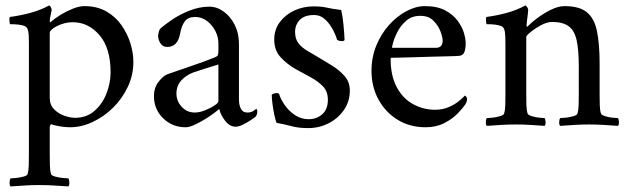

<svg xmlns="http://www.w3.org/2000/svg" viewBox="-20 -450 2256 691"><path d="M284 -428Q329 -428 362.5 -409Q396 -390 417.5 -359Q439 -328 449.5 -293.5Q460 -259 460 -227Q460 -180 440 -137.5Q420 -95 387 -62.5Q354 -30 313.5 -11Q273 8 232 8Q213 8 194 4.5Q175 1 163 -3Q163 -3 161 0.5Q159 4 159 10V104Q159 126 159.5 145.5Q160 165 164 177Q166 182 178.5 185.5Q191 189 205.5 190.5Q220 192 226 192Q229 196 229.5 206.5Q230 217 226 221Q196 219 173 217.5Q150 216 121 216Q93 216 70.5 217.5Q48 219 18 221Q14 217 14.5 206.5Q15 196 18 192Q24 192 38 190.5Q52 189 65 185.5Q78 182 79 177Q83 165 83.5 145.5Q84 126 84 104V-295Q84 -305 83.5 -321Q83 -337 79 -346Q76 -355 62 -358.5Q48 -362 34 -362.5Q20 -363 16 -363Q15 -365 14 -375Q13 -385 16 -389Q54 -394 90.5 -404Q127 -414 156 -430Q160 -430 163 -424Q166 -418 166 -414Q165 -409 162 -394.5Q159 -380 159 -374Q159 -370 161 -370Q162 -370 164 -372Q176 -383 197 -396Q218 -409 241.5 -418.5Q265 -428 284 -428ZM242 -370Q222 -370 203 -363.5Q184 -357 171.5 -348Q159 -339 159 -332V-98Q159 -73 174.5 -57Q190 -41 211.5 -33.5Q233 -26 250 -26Q291 -26 319.5 -50.5Q348 -75 363 -113Q378 -151 378 -190Q378 -277 338 -323.5Q298 -370 242 -370Z M733 -426Q761 -426 785.5 -408Q810 -390 825 -360Q840 -330 840 -292V-91Q840 -72 847 -58.5Q854 -45 870 -45Q884 -45 892 -51Q900 -57 902 -58Q904 -58 905 -55Q906 -52 906 -50Q906 -39 901 -31Q895 -26 881.5 -17Q868 -8 853.5 -1Q839 6 828 6Q807 6 790.5 -15Q774 -36 769 -58Q765 -54 750.5 -43Q736 -32 717 -20.5Q698 -9 679.5 -0.5Q661 8 648 8Q600 8 567 -24.5Q534 -57 534 -104Q534 -134 550.5 -155.5Q567 -177 583 -183Q611 -193 645.5 -204.5Q680 -216 710 -227Q740 -238 754 -244Q762 -247 764 -251.5Q766 -256 766 -269V-295Q766 -317 755 -338.5Q744 -360 725 -374.5Q706 -389 682 -389Q657 -389 645 -373Q633 -357 628 -328Q619 -281 582 -281Q566 -281 557.5 -294Q549 -307 549 -322Q549 -325 551 -333.5Q553 -342 556 -346Q571 -360 599 -379Q627 -398 662.5 -412Q698 -426 733 -426ZM681 -45Q698 -45 718 -53Q738 -61 752 -70.5Q766 -80 766 -85V-218Q747 -212 718 -203Q689 -194 675 -189Q649 -179 632 -160Q615 -141 615 -113Q615 -86 634 -65.5Q653 -45 681 -45Z M1108 -427Q1137 -427 1156.5 -422.5Q1176 -418 1208 -414Q1213 -392 1216 -362.5Q1219 -333 1220 -307Q1220 -302 1210 -302Q1206 -302 1201.5 -303Q1197 -304 1193 -307Q1188 -325 1176.5 -346Q1165 -367 1148.5 -381.5Q1132 -396 1111 -396Q1076 -396 1059 -378.5Q1042 -361 1042 -335Q1042 -310 1054 -294.5Q1066 -279 1085.5 -267.5Q1105 -256 1127 -243Q1149 -230 1175 -214Q1201 -198 1220 -176.5Q1239 -155 1239 -124Q1239 -85 1218 -54.5Q1197 -24 1163 -6.5Q1129 11 1089 11Q1055 11 1031 4.5Q1007 -2 975 -8Q971 -19 967 -38Q963 -57 960.5 -77Q958 -97 958 -109Q966 -115 976 -115Q981 -115 984 -113Q990 -93 1005 -71.5Q1020 -50 1042 -35.5Q1064 -21 1090 -21Q1120 -21 1140 -39Q1160 -57 1160 -91Q1160 -121 1142 -139.5Q1124 -158 1097 -172.5Q1070 -187 1041 -203Q1012 -220 989.5 -244.5Q967 -269 967 -308Q967 -344 987.5 -371Q1008 -398 1040 -412.5Q1072 -427 1108 -427Z M1386 -242Q1385 -180 1407 -138Q1429 -96 1466 -75.5Q1503 -55 1546 -55Q1573 -55 1595 -64.5Q1617 -74 1632 -86.5Q1647 -99 1653 -106Q1654 -106 1657.5 -102.5Q1661 -99 1661 -93Q1661 -85 1655 -75Q1646 -61 1627 -41.5Q1608 -22 1579 -7Q1550 8 1512 8Q1455 8 1411 -19Q1367 -46 1342 -92Q1317 -138 1317 -195Q1317 -244 1334.5 -286.5Q1352 -329 1380.5 -360.5Q1409 -392 1443 -410Q1477 -428 1509 -428Q1553 -428 1581.5 -413Q1610 -398 1626.5 -376Q1643 -354 1649.5 -332Q1656 -310 1656 -295Q1656 -274 1651 -262Q1646 -250 1632 -249Q1623 -248 1596.5 -247.5Q1570 -247 1536 -246Q1502 -245 1469 -244Q1436 -243 1413 -242.5Q1390 -242 1386 -242ZM1391 -278H1550Q1559 -278 1565.5 -283Q1572 -288 1573 -301Q1574 -313 1566 -335Q1558 -357 1540.5 -375Q1523 -393 1493 -393Q1462 -393 1442 -375.5Q1422 -358 1410.5 -335.5Q1399 -313 1394.5 -295.5Q1390 -278 1391 -278Z M2012 -428Q2065 -428 2092 -406Q2119 -384 2128.5 -338Q2138 -292 2138 -221V-113Q2138 -91 2138.5 -72Q2139 -53 2143 -41Q2145 -36 2157.5 -32Q2170 -28 2184 -26.5Q2198 -25 2204 -25Q2207 -21 2207.5 -11Q2208 -1 2204 3Q2174 1 2151.5 -0.5Q2129 -2 2100 -2Q2072 -2 2049 -0.5Q2026 1 1996 3Q1992 -1 1992.5 -11Q1993 -21 1996 -25Q2002 -25 2016.5 -26.5Q2031 -28 2044 -32Q2057 -36 2058 -41Q2062 -53 2062.5 -72Q2063 -91 2063 -113V-211Q2063 -272 2055 -306.5Q2047 -341 2026 -356Q2005 -371 1967 -371Q1949 -371 1927.5 -359.5Q1906 -348 1890 -335Q1874 -322 1874 -317V-113Q1874 -91 1874.5 -72Q1875 -53 1879 -41Q1881 -36 1893.5 -32Q1906 -28 1920 -26.5Q1934 -25 1940 -25Q1943 -21 1943.5 -11Q1944 -1 1940 3Q1910 1 1887.5 -0.5Q1865 -2 1836 -2Q1808 -2 1785 -0.5Q1762 1 1732 3Q1728 -1 1728.5 -11Q1729 -21 1732 -25Q1738 -25 1752.5 -26.5Q1767 -28 1780 -32Q1793 -36 1794 -41Q1798 -53 1798.5 -72Q1799 -91 1799 -113V-291Q1799 -301 1798.5 -319Q1798 -337 1794 -346Q1791 -355 1777 -358.5Q1763 -362 1749 -362.5Q1735 -363 1731 -363Q1730 -365 1729 -375Q1728 -385 1731 -389Q1769 -394 1805 -404Q1841 -414 1870 -430Q1874 -430 1877.5 -424Q1881 -418 1881 -414Q1881 -411 1879.5 -398.5Q1878 -386 1876.5 -374Q1875 -362 1875 -358Q1875 -354 1877 -354Q1878 -354 1880 -356Q1890 -367 1912.5 -384Q1935 -401 1962 -414.5Q1989 -428 2012 -428Z"/></svg>

Font: Amiri
Style: Regular
Weight: 400
Designer: Khaled Hosny
Version: Version 0.114